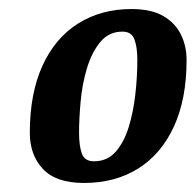

<svg xmlns="http://www.w3.org/2000/svg" viewBox="-20 -675 433 425"><path d="M166 -270Q104 -270 75 -301Q46 -332 46 -381Q46 -468 74 -529.5Q102 -591 153 -623Q204 -655 271 -655Q315 -655 341.5 -639.5Q368 -624 380.5 -598.5Q393 -573 393 -542Q393 -456 365 -395Q337 -334 286 -302Q235 -270 166 -270ZM188 -318Q217 -318 235.5 -338.5Q254 -359 264.5 -392.5Q275 -426 279.5 -465.5Q284 -505 284 -542Q284 -571 277.5 -588Q271 -605 251 -605Q221 -605 202 -582Q183 -559 172.5 -524Q162 -489 158.5 -450.5Q155 -412 155 -381Q155 -353 161 -335.5Q167 -318 188 -318Z"/></svg>

Font: Manuale
Style: Italic
Weight: 400
Italic angle: -11°
Designer: Eduardo Tunni / Pablo Cosgaya
Foundry: Eduardo Tunni / Pablo Cosgaya
Version: Version 1.002